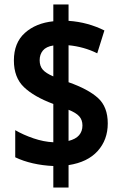

<svg xmlns="http://www.w3.org/2000/svg" viewBox="-20 -779 541 857"><path d="M218 -38Q171 -40 127 -50Q83 -60 48 -77V-198Q84 -177 129.5 -161.5Q175 -146 218 -144V-315Q132 -347 87 -390Q42 -433 42 -509Q42 -588 91 -632Q140 -676 218 -684V-759H286V-686Q330 -683 370 -672Q410 -661 446 -643L414 -541Q384 -556 351.5 -565Q319 -574 286 -577V-412Q374 -381 417.5 -341.5Q461 -302 461 -228Q461 -155 416 -105Q371 -55 286 -42V58H218ZM218 -576Q186 -571 171.5 -553.5Q157 -536 157 -510Q157 -484 171 -468Q185 -452 218 -438ZM286 -150Q318 -158 333 -175.5Q348 -193 348 -219Q348 -244 333.5 -260Q319 -276 286 -289Z"/></svg>

Font: Noto Sans Lao Condensed
Style: Bold
Weight: 700
Width: 3
Designer: Monotype Design Team
Foundry: Monotype Imaging Inc.
Version: Version 2.003; ttfautohint (v1.8.4.7-5d5b)